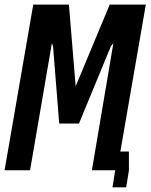

<svg xmlns="http://www.w3.org/2000/svg" viewBox="-42 -745 662 840"><path d="M103.5 -725H259.5L289 -367.5L438 -725H596L484.5 -82H522V0.5L510 74.5H450L462 0.5V0H360L454 -556L443.5 -543.5L303.5 -204.5H217L190 -543.5L185 -556L89.5 0H-22Z"/></svg>

Font: JuliaMono MediumItalic
Style: Regular
Weight: 500
Italic angle: -9°
Monospace: yes
Designer: cormullion
Foundry: corm
Version: Version 0.049; ttfautohint (v1.8.4)